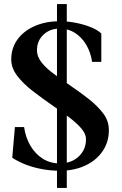

<svg xmlns="http://www.w3.org/2000/svg" viewBox="-20 -820 596 940"><path d="M259 100V-800H307V100ZM272 16Q230 16 186 8Q142 0 104 -15Q66 -30 40 -48L53 -198H98Q105 -147 129 -106.5Q153 -66 189.5 -43Q226 -20 272 -20Q329 -20 365 -53.5Q401 -87 401 -138Q401 -165 377.5 -192Q354 -219 316 -247.5Q278 -276 235 -305Q186 -339 140 -374.5Q94 -410 64.5 -448.5Q35 -487 35 -529Q35 -584 65 -626Q95 -668 149 -692Q203 -716 272 -716Q313 -716 352.5 -708Q392 -700 424.5 -687Q457 -674 476 -656V-517H431Q424 -564 402 -601Q380 -638 347 -659Q314 -680 272 -680Q224 -680 192.5 -650Q161 -620 161 -574Q161 -542 185 -512.5Q209 -483 247.5 -455.5Q286 -428 327 -399Q373 -368 415.5 -334.5Q458 -301 485.5 -264.5Q513 -228 513 -183Q513 -125 482.5 -80Q452 -35 397.5 -9.5Q343 16 272 16Z"/></svg>

Font: Wittgenstein SemiBold
Style: Regular
Weight: 600
Designer: Jörg Drees
Foundry: Jörg Drees
Version: Version 1.500